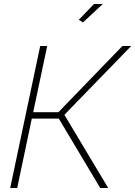

<svg xmlns="http://www.w3.org/2000/svg" viewBox="-20 -940 676 960"><path d="M395 -828 374 -841 450 -920H494ZM31 0 181 -710H216L146 -379H272L592 -710H636L302 -366L521 0H481L274 -347H139L66 0Z"/></svg>

Font: Raleway-v4020 ExtraLight
Style: Italic
Weight: 275
Italic angle: -12°
Designer: Matt McInerney, Pablo Impallari, Rodrigo Fuenzalida
Foundry: Matt McInerney, Pablo Impallari, Rodrigo Fuenzalida
Version: Version 4.020;PS 004.020;hotconv 1.0.88;makeotf.lib2.5.64775